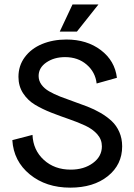

<svg xmlns="http://www.w3.org/2000/svg" viewBox="-20 -842 612 874"><path d="M299.8 12.2Q189.5 12.2 115.7 -48.1Q42 -108.4 36.1 -204.1L127.9 -228Q130.9 -158.7 179.4 -114.3Q228 -69.8 301.8 -69.8Q362.3 -69.8 403.1 -99.9Q443.8 -129.9 443.8 -175.8Q443.8 -207 422.9 -230.7Q401.9 -254.4 368.4 -270Q335 -285.6 294.4 -299.6Q253.9 -313.5 213.4 -329.3Q172.9 -345.2 139.4 -365.2Q106 -385.3 85 -417.7Q64 -450.2 64 -492.2Q64 -543 93 -582Q122.1 -621.1 171.6 -641.6Q221.2 -662.1 282.2 -662.1Q375.5 -662.1 439.2 -613.8Q502.9 -565.4 512.2 -487.8L419.9 -461.9Q414.1 -513.7 374.5 -547.9Q335 -582 275.9 -582Q226.6 -582 191.2 -557.9Q155.8 -533.7 155.8 -496.1Q155.8 -474.6 168.7 -456.8Q181.6 -439 203.6 -426.3Q225.6 -413.6 254.2 -402.3Q282.7 -391.1 314.5 -380.1Q346.2 -369.1 377.7 -356.9Q409.2 -344.7 437.7 -328.1Q466.3 -311.5 488.3 -291Q510.3 -270.5 523.2 -241Q536.1 -211.4 536.1 -175.8Q536.1 -92.3 470.7 -40Q405.3 12.2 299.8 12.2ZM252 -698.2 310.1 -821.8H428.2L330.1 -698.2Z"/></svg>

Font: Apfel Grotezk
Style: Regular
Weight: 400
Designer: Luigi Gorlero
Foundry: © 2023, Luigi Gorlero & Collletttivo
Version: Version 2.000;Glyphs 3.2 (3217)